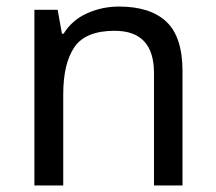

<svg xmlns="http://www.w3.org/2000/svg" viewBox="-20 -566 658 586"><path d="M343 -546Q439 -546 488 -499.5Q537 -453 537 -349V0H450V-343Q450 -472 330 -472Q241 -472 207 -422Q173 -372 173 -278V0H85V-536H156L169 -463H174Q200 -505 246 -525.5Q292 -546 343 -546Z"/></svg>

Font: Noto Sans Gothic
Style: Regular
Weight: 400
Designer: Monotype Design Team
Foundry: Monotype Imaging Inc.
Version: Version 2.001; ttfautohint (v1.8.4.7-5d5b)